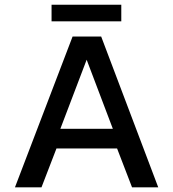

<svg xmlns="http://www.w3.org/2000/svg" viewBox="-20 -800 740 820"><path d="M200.2 -709V-779.8H498V-709ZM43.9 0 290 -644H412.1L655.8 0H543.9L480 -166H221.2L157.2 0ZM237.8 -250H461.9L350.1 -544.9Z"/></svg>

Font: Kanit
Style: Regular
Weight: 400
Designer: Katatrad Team
Foundry: CadsonDemak
Version: Version 1.000;PS 001.000;hotconv 1.0.88;makeotf.lib2.5.64775